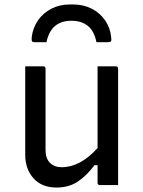

<svg xmlns="http://www.w3.org/2000/svg" viewBox="-20 -829 640 860"><path d="M300 -736Q255 -736 227 -713Q199 -690 188 -640H136Q126 -640 123.5 -644Q121 -648 122 -662Q127 -704 150 -737.5Q173 -771 210 -790Q247 -809 293 -809H307Q354 -809 391 -790Q428 -771 451 -737.5Q474 -704 478 -662Q480 -648 477 -644Q474 -640 464 -640H412Q402 -690 373.5 -713Q345 -736 300 -736ZM173 -532Q184 -532 184 -521V-157Q184 -119 204 -99.5Q224 -80 256 -80Q340 -80 417 -166V-532H498Q509 -532 509 -521V0H428Q417 0 417 -11V-89H403Q369 -43 329 -16Q289 11 233 11Q167 11 130 -30.5Q93 -72 93 -136V-532Z"/></svg>

Font: Recursive Mn Lnr St
Style: Regular
Weight: 400
Monospace: yes
Version: Version 1.079;hotconv 1.0.112;makeotfexe 2.5.65598; ttfautoh